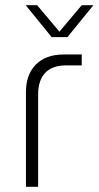

<svg xmlns="http://www.w3.org/2000/svg" viewBox="-20 -720 381 740"><path d="M80 0V-365Q80 -433 118.5 -471.5Q157 -510 225 -510H295V-468H235Q181 -468 154 -439Q127 -410 127 -356V0ZM179 -577 79 -700H123L209 -598L295 -700H340L240 -577Z"/></svg>

Font: MuseoModerno ExtraLight
Style: Regular
Weight: 200
Designer: Pablo Cosgaya, Héctor Gatti, Marcela Romero, and the Authors of The MuseoModerno Project.
Foundry: Omnibus-Type Team
Version: Version 1.001